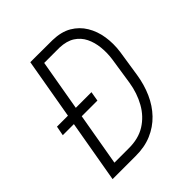

<svg xmlns="http://www.w3.org/2000/svg" viewBox="-195 -840 969 969"><g transform="rotate(-45 290.0 -355.5)"><path d="M215.3 0H81.5L91.8 -52.2H217.3Q288.1 -51.3 337.4 -82Q386.7 -112.8 416.5 -166Q446.3 -219.2 456.5 -284.2L478.5 -428.7Q484.4 -470.2 480.2 -510.5Q476.1 -550.8 460 -583.7Q443.8 -616.7 412.8 -636.7Q381.8 -656.7 332.5 -658.7H192.4L202.6 -710.9L334 -710.4Q395 -709 435.8 -685.1Q476.6 -661.1 500.7 -621.1Q524.9 -581.1 532.7 -531Q540.5 -481 533.2 -427.2L511.2 -284.2Q502 -224.1 478.8 -171.9Q455.6 -119.6 418.5 -81.1Q381.3 -42.5 330.8 -21Q280.3 0.5 215.3 0ZM231.9 -710.9 108.4 0H52.2L175.8 -710.9ZM287.1 -385.7 278.3 -334.5H31.2L41 -385.7Z"/></g></svg>

Font: Roboto Condensed Light
Style: Italic
Weight: 300
Italic angle: -12°
Designer: Christian Robertson
Foundry: Google
Version: Version 3.0; 2020